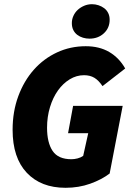

<svg xmlns="http://www.w3.org/2000/svg" viewBox="-20 -882 640 914"><path d="M292 12Q175 12 107.5 -59.5Q40 -131 40 -264Q40 -351 67 -424Q94 -497 141 -550Q188 -603 251.5 -632.5Q315 -662 388 -662Q453 -662 500 -634.5Q547 -607 576 -556L468 -472Q450 -499 429.5 -511.5Q409 -524 380 -524Q344 -524 312 -504.5Q280 -485 256 -451.5Q232 -418 218 -372Q204 -326 204 -274Q204 -203 230.5 -163.5Q257 -124 320 -124Q334 -124 349.5 -128Q365 -132 376 -140L400 -248H304L328 -378H564L502 -56Q464 -27 409.5 -7.5Q355 12 292 12ZM406 -698Q390 -698 375 -702.5Q360 -707 348 -716Q336 -725 329 -739Q322 -753 322 -772Q322 -790 329.5 -806.5Q337 -823 350 -835Q363 -847 380.5 -854.5Q398 -862 418 -862Q434 -862 449 -857Q464 -852 476 -843Q488 -834 495 -820Q502 -806 502 -788Q502 -749 474.5 -723.5Q447 -698 406 -698Z"/></svg>

Font: Source Code Pro Black
Style: Italic
Weight: 900
Italic angle: -11°
Monospace: yes
Designer: Paul D. Hunt, Teo Tuominen
Foundry: Adobe Systems Incorporated
Version: Version 1.050;PS 1.000;hotconv 16.6.51;makeotf.lib2.5.65220